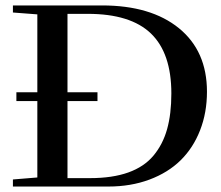

<svg xmlns="http://www.w3.org/2000/svg" viewBox="-20 -683 809 703"><path d="M27.3 0V-25.9L116.7 -33.2V-313H40V-345.2H116.7V-630.4L27.3 -637.2V-663.1H353.5Q532.7 -663.1 635.3 -579.6Q737.8 -496.1 737.8 -347.2Q737.8 -270.5 712.6 -206.1Q687.5 -141.6 641.4 -96.2Q595.2 -50.8 527.1 -25.4Q459 0 376.5 0ZM227.1 -30.8H309.6Q391.6 -30.8 449.7 -51.5Q507.8 -72.3 542 -113.3Q576.2 -154.3 591.8 -210Q607.4 -265.6 607.4 -340.8Q607.4 -488.3 532.7 -560.3Q458 -632.3 301.3 -632.3H227.1V-345.2H336.9V-313H227.1Z"/></svg>

Font: Elstob 14pt Medium
Style: Regular
Weight: 500
Designer: Peter S. Baker
Version: Version 1.015